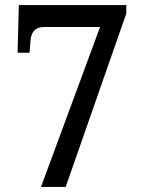

<svg xmlns="http://www.w3.org/2000/svg" viewBox="-20 -734 558 754"><path d="M141 0H238L476 -681V-714H54L49 -527H96L100 -576C103 -610 120 -628 153 -628H373Z"/></svg>

Font: Noto Serif Armenian SemiCondensed Medium
Style: Regular
Weight: 500
Width: 4
Designer: Monotype Design Team
Foundry: Monotype Imaging Inc.
Version: Version 2.008